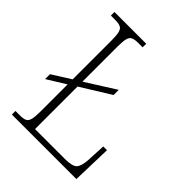

<svg xmlns="http://www.w3.org/2000/svg" viewBox="-201 -830 945 945"><g transform="rotate(45 271.5 -357.0)"><path d="M43 0V-25H74Q97 -25 109.5 -30.5Q122 -36 127 -54Q132 -72 132 -109V-299L35 -239V-273L132 -334V-604Q132 -642 127 -660Q122 -678 109 -683.5Q96 -689 73 -689H43V-714H264V-689H234Q210 -689 197 -683.5Q184 -678 179 -660Q174 -642 174 -605V-360L329 -458V-422L174 -326V-30H381Q434 -30 449 -46.5Q464 -63 467 -106L472 -207H498L492 0Z"/></g></svg>

Font: Noto Serif SemiCondensed ExtraLight
Style: Regular
Weight: 200
Width: 4
Designer: Monotype Design Team
Foundry: Monotype Imaging Inc.
Version: Version 2.014